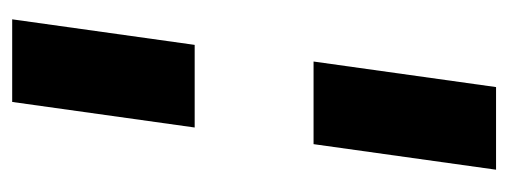

<svg xmlns="http://www.w3.org/2000/svg" viewBox="-286 -556 854 323"><g transform="rotate(90 141.5 -395.0)"><path d="M127 -802H266L223 -495H84ZM56 -295H195L152 12H13Z"/></g></svg>

Font: Krub
Style: Bold Italic
Weight: 700
Italic angle: -8°
Designer: Ekaluck Peanpanawate
Foundry: Cadson Demak Co.,Ltd.
Version: Version 1.000; ttfautohint (v1.6)